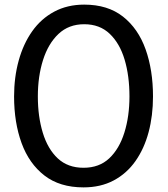

<svg xmlns="http://www.w3.org/2000/svg" viewBox="-20 -800 726 832"><path d="M342 12Q239 12 172.5 -39.5Q106 -91 73.5 -180Q41 -269 41 -382Q41 -465 61 -537.5Q81 -610 119.5 -664.5Q158 -719 215 -749.5Q272 -780 345 -780Q447 -780 513 -728Q579 -676 611 -586Q643 -496 643 -382Q643 -299 624 -227.5Q605 -156 567 -102Q529 -48 472.5 -18Q416 12 342 12ZM342 -73Q410 -73 453.5 -114Q497 -155 519 -225.5Q541 -296 541 -382Q541 -471 520 -541.5Q499 -612 455.5 -653.5Q412 -695 345 -695Q278 -695 233.5 -653Q189 -611 166.5 -540Q144 -469 144 -382Q144 -295 165.5 -224.5Q187 -154 230.5 -113.5Q274 -73 342 -73Z"/></svg>

Font: Yaldevi ExtraLight Medium
Style: Regular
Weight: 500
Version: Version 1.100